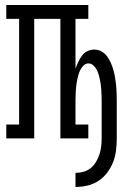

<svg xmlns="http://www.w3.org/2000/svg" viewBox="-20 -550 540 763"><path d="M280 193V137Q297 137 312.5 132.5Q328 128 340.5 118Q353 108 361.5 93.5Q370 79 375 64Q380 49 382 32.5Q384 16 384 0V-150Q384 -161 383.5 -171.5Q383 -182 382.5 -192.5Q382 -203 380.5 -213.5Q379 -224 377 -234Q375 -244 372 -254Q369 -264 364 -273.5Q359 -283 350.5 -290.5Q342 -298 332 -298Q321 -298 313 -290.5Q305 -283 300 -273.5Q295 -264 292 -254Q289 -244 287 -234Q285 -224 283.5 -213.5Q282 -203 281.5 -192.5Q281 -182 280.5 -171.5Q280 -161 280 -150V-55H331V0H220V-475H116V0H5V-55H56V-475H5V-530H331V-475H280V-278Q285 -291 291 -304Q297 -317 305.5 -328.5Q314 -340 327 -346.5Q340 -353 355 -353Q370 -353 383.5 -345.5Q397 -338 406 -325.5Q415 -313 421 -299Q427 -285 431 -270.5Q435 -256 437.5 -241Q440 -226 441.5 -211Q443 -196 443.5 -180.5Q444 -165 444 -150V0Q444 24 441 48Q438 72 429.5 94Q421 116 406.5 135.5Q392 155 371.5 168.5Q351 182 327.5 187.5Q304 193 280 193Z"/></svg>

Font: Iosevka Slab Light
Style: Regular
Weight: 300
Monospace: yes
Designer: Belleve Invis
Foundry: Belleve Invis
Version: Version 11.1.0; ttfautohint (v1.8.3)